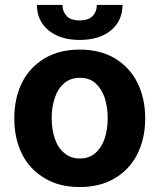

<svg xmlns="http://www.w3.org/2000/svg" viewBox="-20 -756 653 787"><path d="M306.6 10.7Q223.6 10.7 164.1 -24.9Q102.5 -61 70.8 -123.5Q38.6 -187.5 38.6 -270.5Q38.6 -354.5 70.8 -418.5Q102.1 -480.5 164.1 -517.6Q224.1 -552.7 306.6 -552.7Q389.6 -552.7 449.7 -517.6Q510.7 -481 542.5 -418.5Q575.2 -354 575.2 -270.5Q575.2 -188 542.5 -123.5Q510.7 -60.5 449.7 -24.9Q390.1 10.7 306.6 10.7ZM370.6 -128.4Q395.5 -149.4 408.7 -187Q421.4 -225.1 421.4 -271.5Q421.4 -318.4 408.7 -356.4Q395.5 -393.6 370.6 -415.5Q346.2 -437 307.6 -437Q269 -437 244.1 -415.5Q217.3 -393.1 205.1 -356.4Q191.9 -319.3 191.9 -271.5Q191.9 -224.6 205.1 -187Q217.3 -149.9 244.1 -128.4Q269.5 -106.4 307.6 -106.4Q345.7 -106.4 370.6 -128.4ZM377 -735.8H482.4Q481.4 -670.4 435.1 -631.8Q387.7 -592.3 306.6 -592.3Q226.6 -592.3 178.7 -631.8Q131.3 -671.4 131.3 -735.8H236.3Q235.4 -710.9 252 -691.9Q268.1 -672.4 306.6 -672.4Q343.8 -672.4 360.8 -691.4Q377 -709.5 377 -735.8Z"/></svg>

Font: My Font
Style: Bold
Weight: 500
Designer: Rasmus Andersson
Foundry: rsms
Version: Version 0.001